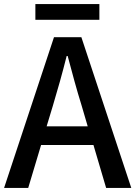

<svg xmlns="http://www.w3.org/2000/svg" viewBox="-20 -919 662 939"><path d="M238 -400C262 -480 285 -561 306 -645H311C333 -562 355 -480 380 -400L409 -301H208ZM0 0H118L181 -210H437L499 0H622L378 -737H244ZM153 -822H466V-899H153Z"/></svg>

Font: Noto Sans HK Medium
Style: Regular
Weight: 500
Designer: Ryoko NISHIZUKA 西塚涼子 (kana, bopomofo & ideographs); Paul D. Hunt (Latin, Greek & Cyrillic); Sandoll Communications 산돌커뮤니
Foundry: Adobe
Version: Version 2.002;hotconv 1.0.116;makeotfexe 2.5.65601